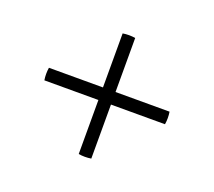

<svg xmlns="http://www.w3.org/2000/svg" viewBox="-90 -724 799 718"><g transform="rotate(20 310.0 -365.0)"><path d="M550 -340H70Q66 -365 70 -390H550Q554 -365 550 -340ZM285 -125V-605Q310 -609 335 -605V-125Q310 -121 285 -125Z"/></g></svg>

Font: Poltawski Nowy SemiBold
Style: Regular
Weight: 600
Version: Version 1.001;gftools[0.9.25]